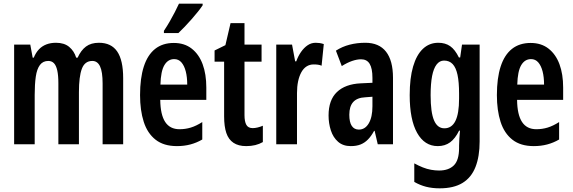

<svg xmlns="http://www.w3.org/2000/svg" viewBox="-20 -786 3121 1046"><path d="M519 -553Q586 -553 618.5 -505.5Q651 -458 651 -360V0H539V-331Q539 -395 525 -424.5Q511 -454 483 -454Q442 -454 426 -411.5Q410 -369 410 -284V0H298V-332Q298 -375 292 -402Q286 -429 274 -441.5Q262 -454 243 -454Q214 -454 197.5 -432Q181 -410 175 -368.5Q169 -327 169 -269V0H57V-543H145L158 -472H164Q175 -499 192 -517Q209 -535 232.5 -544Q256 -553 285 -553Q330 -553 357 -530.5Q384 -508 395 -472H403Q421 -512 448.5 -532.5Q476 -553 519 -553Z M927 -552Q985 -552 1024.5 -521Q1064 -490 1084 -436Q1104 -382 1104 -309V-242H853Q854 -161 880 -121.5Q906 -82 958 -82Q990 -82 1019.5 -91Q1049 -100 1082 -121V-26Q1051 -8 1017 1Q983 10 944 10Q872 10 827.5 -25Q783 -60 763 -122.5Q743 -185 743 -268Q743 -360 763.5 -423.5Q784 -487 825 -519.5Q866 -552 927 -552ZM929 -464Q895 -464 875.5 -431Q856 -398 854 -325H1000Q1000 -366 992 -397Q984 -428 968.5 -446Q953 -464 929 -464ZM1084 -757Q1074 -742 1058.5 -722.5Q1043 -703 1024 -681.5Q1005 -660 986.5 -640.5Q968 -621 952 -606H873V-618Q891 -645 905.5 -670.5Q920 -696 932.5 -720Q945 -744 955 -766H1084Z M1357 -88Q1369 -88 1383.5 -91.5Q1398 -95 1412 -101V-12Q1393 -1 1370.5 4.5Q1348 10 1321 10Q1279 10 1252 -8Q1225 -26 1213 -61.5Q1201 -97 1201 -152V-450H1149V-511L1208 -540L1236 -660H1312V-543H1405V-450H1312V-159Q1312 -124 1322 -106Q1332 -88 1357 -88Z M1700 -553Q1711 -553 1721 -551.5Q1731 -550 1744 -546L1732 -428Q1723 -432 1712.5 -433.5Q1702 -435 1689 -435Q1667 -435 1650 -424Q1633 -413 1621.5 -392Q1610 -371 1604 -342.5Q1598 -314 1598 -279V0H1485V-543H1571L1588 -452H1594Q1604 -480 1620 -503Q1636 -526 1656 -539.5Q1676 -553 1700 -553Z M1970 -553Q2045 -553 2083 -504.5Q2121 -456 2121 -362V0H2038L2021 -73H2018Q2003 -45 1985 -26.5Q1967 -8 1944.5 1Q1922 10 1891 10Q1849 10 1822 -13.5Q1795 -37 1782.5 -75.5Q1770 -114 1770 -157Q1770 -241 1815.5 -284.5Q1861 -328 1945 -332L2009 -335V-362Q2009 -413 1994 -438Q1979 -463 1947 -463Q1925 -463 1898.5 -454Q1872 -445 1842 -426L1810 -510Q1844 -532 1884.5 -542.5Q1925 -553 1970 -553ZM1970 -256Q1926 -254 1904.5 -230.5Q1883 -207 1883 -161Q1883 -120 1896.5 -100Q1910 -80 1935 -80Q1969 -80 1989 -114Q2009 -148 2009 -207V-259Z M2368 -553Q2406 -553 2432.5 -534.5Q2459 -516 2480 -473H2487L2497 -543H2593V-15Q2593 66 2570.5 123.5Q2548 181 2500 210.5Q2452 240 2375 240Q2335 240 2301.5 231.5Q2268 223 2237 205V104Q2261 117 2283.5 126Q2306 135 2328.5 139Q2351 143 2372 143Q2424 143 2452.5 115Q2481 87 2481 20V8Q2481 -9 2482.5 -31Q2484 -53 2486 -74H2481Q2460 -31 2432 -10.5Q2404 10 2365 10Q2293 10 2252.5 -62Q2212 -134 2212 -268Q2212 -360 2230.5 -423.5Q2249 -487 2284 -520Q2319 -553 2368 -553ZM2399 -456Q2375 -456 2358.5 -434.5Q2342 -413 2334 -371.5Q2326 -330 2326 -267Q2326 -174 2344.5 -130.5Q2363 -87 2401 -87Q2421 -87 2436 -97Q2451 -107 2461 -127Q2471 -147 2476 -177.5Q2481 -208 2481 -249V-276Q2481 -339 2472.5 -378.5Q2464 -418 2446 -437Q2428 -456 2399 -456Z M2871 -552Q2929 -552 2968.5 -521Q3008 -490 3028 -436Q3048 -382 3048 -309V-242H2797Q2798 -161 2824 -121.5Q2850 -82 2902 -82Q2934 -82 2963.5 -91Q2993 -100 3026 -121V-26Q2995 -8 2961 1Q2927 10 2888 10Q2816 10 2771.5 -25Q2727 -60 2707 -122.5Q2687 -185 2687 -268Q2687 -360 2707.5 -423.5Q2728 -487 2769 -519.5Q2810 -552 2871 -552ZM2873 -464Q2839 -464 2819.5 -431Q2800 -398 2798 -325H2944Q2944 -366 2936 -397Q2928 -428 2912.5 -446Q2897 -464 2873 -464Z"/></svg>

Font: Noto Sans Display ExtraCondensed SemiBold
Style: Regular
Weight: 600
Width: 2
Designer: Monotype Design Team
Foundry: Monotype Imaging Inc.
Version: Version 2.003